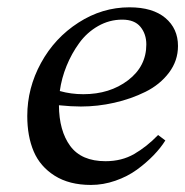

<svg xmlns="http://www.w3.org/2000/svg" viewBox="-20 -511 514 533"><path d="M418.9 -136.2 439 -121.1Q426.3 -100.6 406.2 -79.8Q386.2 -59.1 360.1 -40Q334 -21 300.3 -9.3Q266.6 2.4 232.4 2.4Q172.4 2.4 131.8 -23.2Q91.3 -48.8 73.5 -90.8Q55.7 -132.8 55.7 -189Q55.7 -266.6 93.8 -336.2Q131.8 -405.8 197.8 -448.2Q263.7 -490.7 339.4 -490.7Q403.8 -490.7 439 -461.2Q474.1 -431.6 474.1 -383.3Q474.1 -342.3 449 -309.1Q423.8 -275.9 383.8 -256.1Q343.8 -236.3 297.4 -225.8Q251 -215.3 204.6 -215.3Q177.7 -215.3 143.6 -218.8Q144 -147.9 175 -105.7Q206.1 -63.5 272.9 -63.5Q317.9 -63.5 352.5 -83.5Q387.2 -103.5 418.9 -136.2ZM319.3 -456.5Q283.7 -456.5 252.4 -438.7Q221.2 -420.9 200 -391.6Q178.7 -362.3 164.8 -328.1Q150.9 -293.9 146 -258.3Q176.8 -249.5 211.4 -249.5Q284.7 -249.5 335.4 -288.1Q386.2 -326.7 386.2 -387.7Q386.2 -416.5 369.9 -436.5Q353.5 -456.5 319.3 -456.5Z"/></svg>

Font: Flanker
Style: Italic
Weight: 400
Italic angle: -12°
Designer: Flanker
Version: Version 2.027